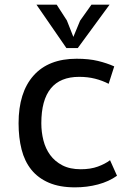

<svg xmlns="http://www.w3.org/2000/svg" viewBox="-20 -793 569 827"><path d="M484 -36Q449 -11 402 1.5Q355 14 303 14Q237 14 190.5 -6Q144 -26 115 -62Q86 -98 73 -149Q60 -200 60 -262Q60 -395 124.5 -467.5Q189 -540 310 -540Q363 -540 402 -530.5Q441 -521 472 -507L448 -432Q421 -446 389.5 -454Q358 -462 321 -462Q158 -462 158 -262Q158 -224 167 -188.5Q176 -153 196 -125.5Q216 -98 248.5 -81Q281 -64 328 -64Q370 -64 401.5 -75.5Q433 -87 454 -103ZM315 -586H266L137 -773H224L268 -705L296 -634L325 -704L374 -773H452Z"/></svg>

Font: PT Sans Caption
Style: Regular
Weight: 400
Designer: A.Korolkova, O.Umpeleva, V.Yefimov
Foundry: ParaType Ltd
Version: Version 2.004W OFL